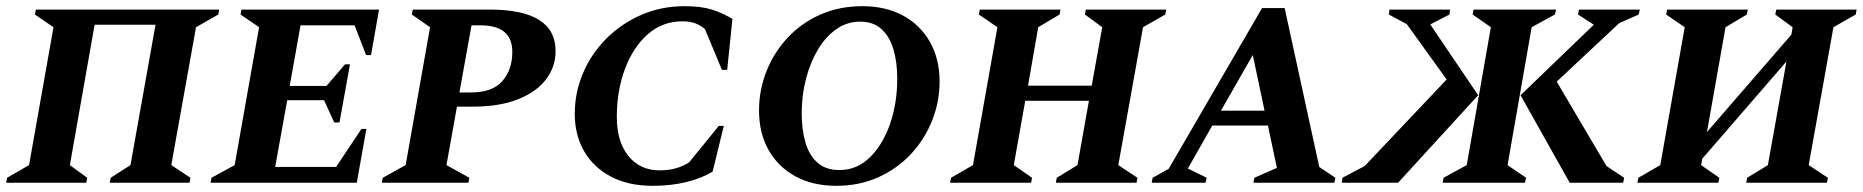

<svg xmlns="http://www.w3.org/2000/svg" viewBox="-34 -591 6025 621"><path d="M-14 0 -11 -16 60 -57 139 -503 79 -544 82 -560H675L672 -544L600 -503L520 -57L582 -16L579 0H321L324 -16L388 -57L469 -511H272L192 -57L248 -16L245 0Z M647 0 650 -16 725 -57 804 -503 744 -544 747 -560H1192L1166 -413H1150L1113 -509H938L903 -313H1022L1082 -383H1098L1064 -195H1047L1014 -267H895L856 -51H1053L1135 -174H1151L1120 0Z M1201 0 1204 -16 1278 -57 1357 -503 1298 -544 1301 -560H1550Q1763 -560 1763 -426Q1763 -376 1733 -335.5Q1703 -295 1643 -270.5Q1583 -246 1493 -246H1444L1410 -57L1484 -16L1481 0ZM1491 -509 1452 -292H1490Q1559 -292 1591 -329Q1623 -366 1623 -423Q1623 -509 1521 -509Z M2077 10Q1999 10 1942.5 -19.5Q1886 -49 1855.5 -101.5Q1825 -154 1825 -223Q1825 -292 1852 -355Q1879 -418 1927.5 -466.5Q1976 -515 2040.5 -543Q2105 -571 2180 -571Q2233 -571 2267 -560.5Q2301 -550 2335 -530L2318 -365H2301L2246 -497Q2232 -509 2215 -515.5Q2198 -522 2173 -522Q2109 -522 2061.5 -480.5Q2014 -439 1987.5 -368.5Q1961 -298 1961 -213Q1961 -133 1998.5 -86.5Q2036 -40 2100 -40Q2155 -40 2195 -66L2291 -184H2307L2271 -36Q2237 -15 2187 -2.5Q2137 10 2077 10Z M2671 10Q2595 10 2539 -20.5Q2483 -51 2452 -105.5Q2421 -160 2421 -234Q2421 -300 2445 -360.5Q2469 -421 2513 -468.5Q2557 -516 2618.5 -543.5Q2680 -571 2755 -571Q2831 -571 2887 -540.5Q2943 -510 2974 -455Q3005 -400 3005 -327Q3005 -262 2981 -201.5Q2957 -141 2913 -93.5Q2869 -46 2807.5 -18Q2746 10 2671 10ZM2681 -41Q2738 -41 2780 -82.5Q2822 -124 2845 -191Q2868 -258 2868 -337Q2868 -389 2856 -430.5Q2844 -472 2817.5 -496.5Q2791 -521 2748 -521Q2706 -521 2671.5 -497Q2637 -473 2612 -431.5Q2587 -390 2573 -336.5Q2559 -283 2559 -224Q2559 -172 2571 -130.5Q2583 -89 2610 -65Q2637 -41 2681 -41Z M3039 0 3042 -16 3113 -57 3192 -503 3132 -544 3135 -560H3396L3393 -544L3324 -503L3291 -314H3497L3531 -503L3475 -544L3478 -560H3738L3735 -544L3663 -503L3583 -57L3645 -16L3642 0H3381L3384 -16L3451 -57L3488 -265H3282L3245 -57L3304 -16L3301 0Z M3691 0 3694 -16 3746 -45 4048 -565H4121L4233 -51L4285 -16L4282 0H4020L4023 -16L4096 -48L4067 -185H3887L3808 -46L3869 -16L3865 0ZM3915 -233H4056L4018 -413Z M4632 0 4635 -16 4710 -57 4788 -503 4729 -544 4732 -560H4999L4995 -544L4920 -503L4842 -57L4902 -16L4898 0ZM5043 0 4884 -283 5121 -511 5070 -544 5073 -560H5270L5266 -544L5203 -516L5001 -327L5162 -54L5219 -16L5216 0ZM4488 0H4306L4308 -16L4380 -54L4645 -334L4516 -513L4458 -544L4460 -560H4656L4654 -544L4592 -512L4747 -283Z M5262 0 5265 -16 5336 -57 5415 -503 5355 -544 5358 -560H5619L5616 -544L5547 -503L5487 -164L5760 -479L5764 -503L5708 -544L5711 -560H5971L5968 -544L5896 -503L5816 -57L5878 -16L5875 0H5614L5617 -16L5684 -57L5744 -392L5472 -78L5468 -57L5527 -16L5524 0Z"/></svg>

Font: Spectral SC
Style: Bold Italic
Weight: 700
Italic angle: -10°
Designer: Jean-Baptiste Levee
Foundry: Production Type
Version: Version 2.001